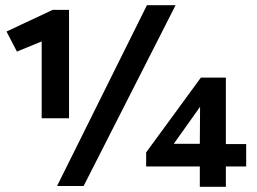

<svg xmlns="http://www.w3.org/2000/svg" viewBox="-20 -714 988 737"><path d="M199 0 544 -694H654L301 0ZM140 -260V-555L45 -516L5 -593L182 -676H245V-260ZM747 3V-75H541V-129L751 -416H847V-161H925V-75H847V3ZM647 -162H747L748 -304Z"/></svg>

Font: Cantarell
Style: Bold
Weight: 700
Designer: Dave Crossland, Nikolaus Waxweiler, Florian Fecher, Jacques Le Bailly, Eben Sorkin, Alexei Vanyashin, Alexios Zavras, Em
Version: Version 0.303